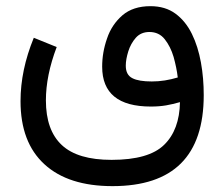

<svg xmlns="http://www.w3.org/2000/svg" viewBox="-20 -391 742 635"><path d="M167.5 -235.4 91.8 -266.1C62.5 -194.8 47.9 -125 47.9 -56.6C47.9 34.7 74.2 104 127 152.3C179.7 200.7 254.9 224.6 352.1 224.6C553.2 224.6 653.8 124.5 653.8 -76.2C653.8 -113.3 650.9 -149.4 644.5 -184.6C638.2 -219.2 628.4 -251 614.7 -278.8C601.1 -306.6 583 -329.1 560.5 -345.7C538.1 -362.3 510.3 -370.6 477.5 -370.6C439 -370.6 408.2 -360.4 384.8 -340.3C361.3 -319.8 344.2 -294.4 334 -263.7C323.2 -232.9 317.9 -202.1 317.9 -170.4C317.9 -82.5 371.6 -38.6 479 -38.6C498 -38.6 514.6 -40 529.3 -42.5C543.9 -44.9 559.1 -48.8 575.2 -53.2C574.2 7.8 556.6 55.2 522.9 87.9C489.3 121.1 431.2 137.7 349.1 137.7C274.4 137.7 219.7 121.6 184.6 88.9C149.4 56.2 131.8 6.8 131.8 -59.1C131.8 -113.8 143.6 -172.4 167.5 -235.4ZM567.9 -134.8C553.7 -130.4 539.6 -127.4 525.4 -125C510.7 -122.6 496.1 -121.6 481.9 -121.6C453.6 -121.6 432.1 -125 418 -132.3C403.3 -139.6 396 -153.3 396 -173.8C396 -188 398.9 -203.6 404.3 -221.2C409.7 -238.3 418 -253.4 429.2 -266.1C440.4 -278.8 455.6 -285.2 474.1 -285.2C495.1 -285.2 512.2 -277.3 524.9 -261.2C537.6 -245.1 547.4 -225.6 554.2 -202.6C560.5 -179.7 565.4 -156.7 567.9 -134.8Z"/></svg>

Font: Vazir
Style: Regular
Weight: 400
Designer: Saber Rastikerdar
Foundry: Saber Rastikerdar
Version: Version 27.002;January 24, 2021;FontCreator 13.0.0.2683 64-b